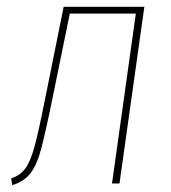

<svg xmlns="http://www.w3.org/2000/svg" viewBox="-20 -539 503 564"><path d="M331 0H309L379 -499H185L136 -259Q113 -146 100.5 -100Q88 -54 69.5 -30Q51 -6 16 5L13 -15Q40 -24 55 -45Q70 -66 82 -110.5Q94 -155 115 -261L167 -519H404Z"/></svg>

Font: Fira Sans Extra Condensed Thin
Style: Italic
Weight: 250
Width: 3
Italic angle: -8°
Designer: Carrois Corporate & Edenspiekermann AG
Foundry: Carrois Corporate GbR & Edenspiekermann AG
Version: Version 4.203